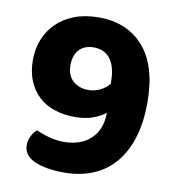

<svg xmlns="http://www.w3.org/2000/svg" viewBox="-74 -689 705 770"><g transform="rotate(10 278.5 -303.5)"><path d="M71 -68Q71 -88 80.5 -106Q90 -124 102 -133Q128 -121 157 -113.5Q186 -106 215 -106Q283 -106 324 -144Q365 -182 365 -251Q346 -235 314.5 -223.5Q283 -212 242 -212Q197 -212 159.5 -224Q122 -236 94.5 -261Q67 -286 51.5 -323Q36 -360 36 -410Q36 -454 51.5 -492.5Q67 -531 96.5 -560Q126 -589 169 -605.5Q212 -622 268 -622Q384 -622 451 -545Q518 -468 518 -320Q518 -235 497.5 -172Q477 -109 440 -67.5Q403 -26 351.5 -5.5Q300 15 238 15Q162 15 116.5 -5.5Q71 -26 71 -68ZM276 -328Q301 -328 324 -339.5Q347 -351 360 -368V-376Q360 -436 336.5 -468Q313 -500 268 -500Q230 -500 209 -477Q188 -454 188 -414Q188 -372 213 -350Q238 -328 276 -328Z"/></g></svg>

Font: Baloo Tammudu 2
Style: Bold
Weight: 700
Designer: Maithili Shingre, Omkar Shende and Ek Type
Foundry: Ek Type
Version: Version 1.640;hotconv 1.0.111;makeotfexe 2.5.65597; ttfautoh